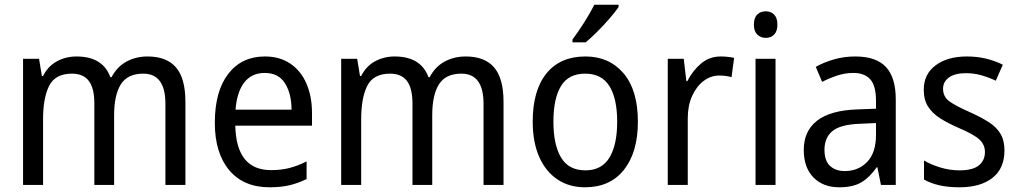

<svg xmlns="http://www.w3.org/2000/svg" viewBox="-20 -786 4330 816"><path d="M607 -546Q688 -546 728 -499.5Q768 -453 768 -353V0H683V-345Q683 -473 589 -473Q522 -473 493.5 -427.5Q465 -382 465 -296V0H381V-346Q381 -411 357.5 -442Q334 -473 286 -473Q215 -473 189 -421.5Q163 -370 163 -279V0H78V-536H146L158 -463H163Q184 -505 222 -525.5Q260 -546 305 -546Q417 -546 449 -458H454Q478 -503 518 -524.5Q558 -546 607 -546Z M1106 -546Q1169 -546 1214 -515.5Q1259 -485 1282.5 -430.5Q1306 -376 1306 -306V-252H980Q984 -63 1132 -63Q1175 -63 1210 -72Q1245 -81 1283 -100V-25Q1246 -7 1209.5 1.5Q1173 10 1126 10Q1015 10 954 -63Q893 -136 893 -264Q893 -398 950 -472Q1007 -546 1106 -546ZM1105 -476Q1050 -476 1018.5 -436Q987 -396 981 -320H1219Q1219 -387 1191.5 -431.5Q1164 -476 1105 -476Z M1959 -546Q2040 -546 2080 -499.5Q2120 -453 2120 -353V0H2035V-345Q2035 -473 1941 -473Q1874 -473 1845.5 -427.5Q1817 -382 1817 -296V0H1733V-346Q1733 -411 1709.5 -442Q1686 -473 1638 -473Q1567 -473 1541 -421.5Q1515 -370 1515 -279V0H1430V-536H1498L1510 -463H1515Q1536 -505 1574 -525.5Q1612 -546 1657 -546Q1769 -546 1801 -458H1806Q1830 -503 1870 -524.5Q1910 -546 1959 -546Z M2691 -269Q2691 -139 2632 -64.5Q2573 10 2466 10Q2399 10 2349 -23.5Q2299 -57 2271.5 -119.5Q2244 -182 2244 -269Q2244 -402 2302.5 -474Q2361 -546 2468 -546Q2569 -546 2630 -474.5Q2691 -403 2691 -269ZM2332 -269Q2332 -171 2364.5 -116.5Q2397 -62 2468 -62Q2537 -62 2570 -116Q2603 -170 2603 -269Q2603 -367 2570 -420Q2537 -473 2467 -473Q2396 -473 2364 -420Q2332 -367 2332 -269ZM2609 -756Q2596 -737 2571.5 -708.5Q2547 -680 2519 -652Q2491 -624 2469 -606H2413V-618Q2437 -650 2463 -691Q2489 -732 2506 -766H2609Z M3043 -546Q3057 -546 3072 -544.5Q3087 -543 3100 -540L3089 -458Q3065 -465 3037 -465Q3001 -465 2970.5 -442Q2940 -419 2921.5 -378Q2903 -337 2903 -284V0H2818V-536H2886L2897 -441H2901Q2924 -486 2959.5 -516Q2995 -546 3043 -546Z M3235 -738Q3256 -738 3270 -724Q3284 -710 3284 -681Q3284 -653 3270 -639Q3256 -625 3235 -625Q3213 -625 3198.5 -639Q3184 -653 3184 -681Q3184 -710 3198 -724Q3212 -738 3235 -738ZM3276 -536V0H3191V-536Z M3615 -546Q3704 -546 3745.5 -501Q3787 -456 3787 -364V0H3724L3709 -75H3706Q3676 -32 3640.5 -11Q3605 10 3547 10Q3478 10 3437 -32Q3396 -74 3396 -149Q3396 -229 3452.5 -273Q3509 -317 3623 -321L3703 -324V-357Q3703 -422 3678.5 -449Q3654 -476 3607 -476Q3572 -476 3538.5 -465Q3505 -454 3474 -438L3447 -502Q3481 -521 3524 -533.5Q3567 -546 3615 -546ZM3635 -260Q3552 -257 3518 -229Q3484 -201 3484 -149Q3484 -103 3507.5 -81Q3531 -59 3570 -59Q3628 -59 3665.5 -98Q3703 -137 3703 -213V-263Z M4249 -147Q4249 -70 4198 -30Q4147 10 4058 10Q4009 10 3972 1.5Q3935 -7 3907 -23V-104Q3935 -87 3975.5 -74.5Q4016 -62 4058 -62Q4114 -62 4140 -83Q4166 -104 4166 -140Q4166 -171 4142.5 -193Q4119 -215 4053 -243Q4007 -263 3974.5 -284Q3942 -305 3924 -333.5Q3906 -362 3906 -405Q3906 -471 3956.5 -508.5Q4007 -546 4089 -546Q4132 -546 4170 -537Q4208 -528 4242 -511L4212 -443Q4183 -457 4151 -466Q4119 -475 4085 -475Q4039 -475 4013.5 -457Q3988 -439 3988 -409Q3988 -375 4014.5 -355.5Q4041 -336 4107 -307Q4151 -287 4183 -266.5Q4215 -246 4232 -217.5Q4249 -189 4249 -147Z"/></svg>

Font: Noto Sans Gurmukhi UI SemiCondensed
Style: Regular
Weight: 400
Width: 4
Designer: Jelle Bosma - Monotype Design Team
Foundry: Monotype Imaging Inc.
Version: Version 2.004; ttfautohint (v1.8.4.7-5d5b)